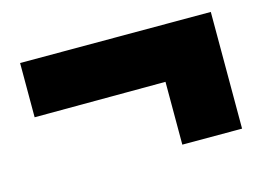

<svg xmlns="http://www.w3.org/2000/svg" viewBox="-56 -464 695 509"><g transform="rotate(-15 291.5 -210.0)"><path d="M553.2 -370.1V-49.8H389.2V-222.2L29.8 -221.2V-370.1Z"/></g></svg>

Font: Sinkin Sans 800 Black
Style: Regular
Weight: 900
Designer: Keith Bates
Foundry: K-Type
Version: Sinkin Sans (version 1.0)  by Keith Bates   •   © 2014   www